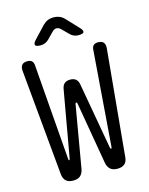

<svg xmlns="http://www.w3.org/2000/svg" viewBox="-139 -1036 877 1132"><g transform="rotate(-15 300.0 -470.0)"><path d="M103 -45 43 -692Q41 -716 51 -728Q61 -740 84 -740Q102 -740 111 -732Q120 -724 122 -708L168 -121Q168 -113 171.5 -112.5Q175 -112 177 -120L249 -527Q253 -549 265.5 -559.5Q278 -570 300 -570Q322 -570 334.5 -559.5Q347 -549 351 -527L423 -121Q425 -114 428.5 -114Q432 -114 433 -122L478 -708Q480 -724 489 -732Q498 -740 516 -740Q539 -740 549 -728Q559 -716 557 -692L496 -44Q494 -17 478.5 -3.5Q463 10 435 10Q407 10 391.5 -3.5Q376 -17 371 -44L306 -423Q304 -430 300 -430Q296 -430 294 -423L229 -45Q224 -17 208.5 -3.5Q193 10 165 10Q137 10 121.5 -3.5Q106 -17 103 -45ZM186 -810Q157 -810 152.5 -820.5Q148 -831 168 -852L235 -923Q249 -937 265 -943.5Q281 -950 300 -950Q319 -950 335.5 -943.5Q352 -937 365 -923L433 -851Q453 -831 449 -820.5Q445 -810 416 -810Q402 -810 389.5 -815Q377 -820 367 -830L327 -870Q314 -883 300.5 -883Q287 -883 274 -870L236 -831Q226 -821 213.5 -815.5Q201 -810 186 -810Z"/></g></svg>

Font: Maple Mono Normal NL Light
Style: Regular
Weight: 300
Monospace: yes
Designer: subframe7536
Version: Version 7.000